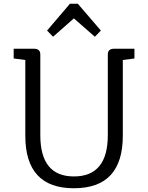

<svg xmlns="http://www.w3.org/2000/svg" viewBox="-20 -990 790 1024"><path d="M374 14Q115 14 115 -266V-670L53 -678V-730H162Q195 -730 195 -699V-269Q195 -49 374 -49Q555 -49 555 -269V-699Q555 -730 588 -730H697V-678L635 -670V-266Q635 14 374 14ZM263 -794 231 -827 353 -970H395L518 -827L486 -794L374 -892Z"/></svg>

Font: Fauna One
Style: Regular
Weight: 400
Designer: Eduardo Rodriguez Tunni
Foundry: Eduardo Rodriguez Tunni
Version: Version 2.001; ttfautohint (v1.8.4.7-5d5b);gftools[0.9.23]